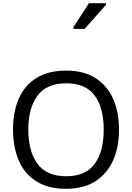

<svg xmlns="http://www.w3.org/2000/svg" viewBox="-20 -1164 821 1194"><path d="M720 -358Q720 -247 682.5 -164.5Q645 -82 572 -36Q499 10 391 10Q280 10 206.5 -36Q133 -82 97 -165Q61 -248 61 -359Q61 -469 97 -551Q133 -633 206.5 -679Q280 -725 392 -725Q499 -725 572 -679.5Q645 -634 682.5 -551.5Q720 -469 720 -358ZM156 -358Q156 -223 213 -145.5Q270 -68 391 -68Q513 -68 569 -145.5Q625 -223 625 -358Q625 -493 569 -569.5Q513 -646 392 -646Q271 -646 213.5 -569.5Q156 -493 156 -358ZM437 -984V-996L533 -1144H639V-1134L506 -984Z"/></svg>

Font: Noto Sans Tifinagh Ghat
Style: Regular
Weight: 400
Designer: JamraPatel
Foundry: JamraPatel LLC
Version: Version 2.006; ttfautohint (v1.8.4.7-5d5b)